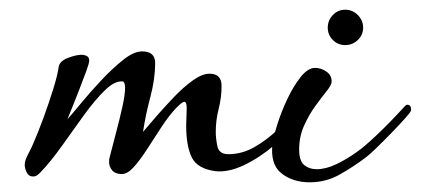

<svg xmlns="http://www.w3.org/2000/svg" viewBox="-20 -359 868 396"><path d="M48 5Q39 5 35 -3.5Q31 -12 31 -19Q31 -27 36.5 -38Q42 -49 46 -57Q58 -84 69.5 -115.5Q81 -147 90 -176Q99 -205 101 -221Q103 -233 120 -239.5Q137 -246 148 -246Q154 -246 159 -243.5Q164 -241 164 -234Q164 -229 158 -212.5Q152 -196 144 -175.5Q136 -155 129 -137.5Q122 -120 119 -113Q129 -124 147.5 -146.5Q166 -169 189 -193.5Q212 -218 234 -235.5Q256 -253 273 -253Q300 -253 300 -229Q300 -196 290 -158.5Q280 -121 275 -87Q285 -99 302 -118.5Q319 -138 338.5 -158.5Q358 -179 377.5 -193Q397 -207 412 -207Q437 -207 437 -182Q437 -158 431 -134.5Q425 -111 425 -87Q425 -73 428.5 -57Q432 -41 451 -41Q479 -41 504.5 -55.5Q530 -70 552.5 -91.5Q575 -113 594 -133H595Q598 -133 603 -129Q608 -125 603 -118Q579 -88 547.5 -61Q516 -34 483.5 -18.5Q451 -3 424 -6Q387 -11 375.5 -34.5Q364 -58 364 -100Q364 -108 364.5 -116Q365 -124 365 -132V-137Q365 -149 360 -149Q356 -149 344 -137Q328 -120 313 -97Q298 -74 283.5 -51.5Q269 -29 256 -14.5Q243 0 231 0Q218 0 211.5 -7.5Q205 -15 205 -25Q205 -31 206 -34Q212 -58 219.5 -86Q227 -114 232.5 -139Q238 -164 238 -178Q238 -188 234 -191Q217 -193 196.5 -173Q176 -153 153.5 -122Q131 -91 108 -58.5Q85 -26 63 -3Q60 0 56.5 2.5Q53 5 48 5Z M692 -266Q677 -266 666.5 -276.5Q656 -287 656 -302Q656 -317 666.5 -328Q677 -339 692 -339Q707 -339 718 -328Q729 -317 729 -302Q729 -287 718 -276.5Q707 -266 692 -266ZM619 17Q584 17 560.5 -1.5Q537 -20 542 -63Q544 -77 552 -102.5Q560 -128 572.5 -154.5Q585 -181 600 -200Q615 -219 630 -219Q642 -219 653 -211.5Q664 -204 664 -191Q664 -184 654 -171.5Q644 -159 630.5 -140.5Q617 -122 607 -99.5Q597 -77 597 -51Q597 -27 607.5 -18.5Q618 -10 633 -10Q652 -10 674 -20.5Q696 -31 718 -47Q731 -56 756.5 -80Q782 -104 816 -141Q818 -143 820 -143Q828 -143 828 -132Q828 -129 816 -115.5Q804 -102 787.5 -85Q771 -68 756 -53.5Q741 -39 734 -34Q709 -15 680.5 1Q652 17 619 17Z"/></svg>

Font: Corinthia
Style: Bold
Weight: 700
Designer: Robert E. Leuschke
Foundry: Robert E. Leuschke
Version: Version 1.013; ttfautohint (v1.8.3)